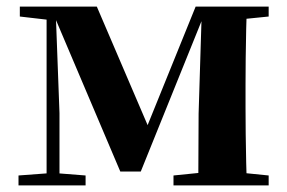

<svg xmlns="http://www.w3.org/2000/svg" viewBox="-20 -561 869 581"><path d="M344 -42 144 -513H133V-541H273L438 -156H416L572 -541H606V-515H597L406 -42ZM580 0 581 -217 591 -541H727Q726 -516 725 -473.5Q724 -431 723.5 -385Q723 -339 723 -305V-236Q723 -202 723.5 -156Q724 -110 725 -68Q726 -26 727 0ZM36 0V-30L130 -37H150L239 -30V0ZM505 0V-30L614 -41H684L793 -30V0ZM40 -511V-541H146V-500H135ZM121 0V-541H148L160 -219V0ZM649 -500V-541H793V-511L684 -500Z"/></svg>

Font: Noto Serif JP ExtraBold
Style: Regular
Weight: 800
Designer: Ryoko NISHIZUKA 西塚涼子 (kana & ideographs); Frank Grießhammer (Latin, Greek & Cyrillic); Wenlong ZHANG 张文龙 (bopomofo); San
Foundry: Adobe
Version: Version 2.003-H1;hotconv 1.1.1;makeotfexe 2.6.0